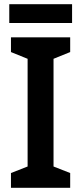

<svg xmlns="http://www.w3.org/2000/svg" viewBox="-20 -891 385 911"><path d="M313 0H32V-70L111 -101V-612L32 -644V-714H313V-644L234 -612V-101L313 -70ZM322 -871V-782H24V-871Z"/></svg>

Font: Noto Sans Sinhala UI SemiCondensed SemiBold
Style: Regular
Weight: 600
Width: 4
Designer: Jelle Bosma - Monotype Design Team
Foundry: Monotype Imaging Inc.
Version: Version 2.006; ttfautohint (v1.8.4.7-5d5b)